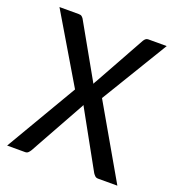

<svg xmlns="http://www.w3.org/2000/svg" viewBox="-120 -737 759 832"><g transform="rotate(20 259.5 -321.0)"><path d="M5.4 0ZM198.7 -329.1 13.2 -641.6H101.6Q111.3 -641.6 115.7 -638.2Q120.1 -634.8 124 -629.4L265.1 -379.4Q268.6 -387.7 272.9 -394L402.8 -627.9Q406.7 -634.3 411.4 -637.9Q416 -641.6 422.9 -641.6H507.8L321.3 -334L513.7 0H425.3Q415.5 0 410.2 -5.4Q404.8 -10.7 400.9 -16.6L255.9 -278.3Q253.4 -271 250 -266.1L111.3 -16.6Q107.4 -10.3 102.1 -5.1Q96.7 0 88.4 0H5.4Z"/></g></svg>

Font: Carlito
Style: Regular
Weight: 400
Designer: Lukasz Dziedzic
Foundry: tyPoland Lukasz Dziedzic
Version: Version 1.103; Beta1; all basic design good, some composites